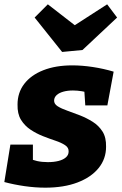

<svg xmlns="http://www.w3.org/2000/svg" viewBox="-24 -853 562 887"><path d="M185 14Q139 14 90 7Q41 0 -4 -12L24 -185H128V-91L107 -123Q125 -114 147.5 -109Q170 -104 197 -104Q225 -104 246.5 -109.5Q268 -115 280.5 -126Q293 -137 293 -153Q294 -171 276.5 -182.5Q259 -194 232 -203Q205 -212 174.5 -224Q144 -236 117 -254Q90 -272 73 -299.5Q56 -327 57 -370Q57 -425 88 -465.5Q119 -506 176 -528.5Q233 -551 310 -551Q355 -551 404.5 -543.5Q454 -536 501 -522L472 -366H370L365 -442L390 -420Q375 -428 354 -431.5Q333 -435 313 -435Q288 -435 268.5 -429.5Q249 -424 238 -414Q227 -404 226 -390Q225 -373 242.5 -362Q260 -351 287.5 -341.5Q315 -332 345.5 -320Q376 -308 404 -290.5Q432 -273 449.5 -245.5Q467 -218 466 -175Q466 -119 431.5 -76.5Q397 -34 334 -10Q271 14 185 14ZM471 -833 517 -772 357 -622 263 -613 136 -772 197 -833 375 -695 260 -697Z"/></svg>

Font: Bitter Thin ExtraBold
Style: Italic
Weight: 800
Italic angle: -9°
Version: Version 2.002